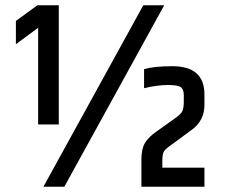

<svg xmlns="http://www.w3.org/2000/svg" viewBox="-20 -705 858 725"><path d="M521 -685H600L223 0H144ZM202 -685V-235H124V-600L40 -538V-626L121 -685ZM631 -455Q752 -455 752 -348V-309Q752 -249 703 -214L635 -164Q606 -144 599.5 -134Q593 -124 593 -98V-72H752V0H514V-103Q514 -143 527.5 -165.5Q541 -188 573 -210L646 -262Q664 -275 669 -286.5Q674 -298 674 -321V-346Q674 -366 664 -375Q654 -384 614 -384Q574 -384 524 -372V-444Q562 -455 631 -455Z"/></svg>

Font: Khand SemiBold
Style: Regular
Weight: 600
Designer: Devanagari: Sanchit Sawaria, Jyotish Sonowal; Latin: Satya Rajpurohit
Foundry: Indian Type Foundry
Version: Version 1.101;PS 1.0;hotconv 1.0.78;makeotf.lib2.5.61930; tt